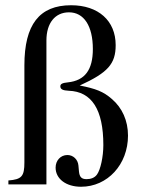

<svg xmlns="http://www.w3.org/2000/svg" viewBox="-20 -703 540 732"><path d="M73 -84C73 -31 63 -19 12 -15V0H157V-549C157 -615 190 -656 243 -656C300 -656 334 -604 334 -516C334 -437 304 -396 239 -389C218 -387 210 -383 210 -374C210 -363 219 -358 242 -357C330 -354 374 -285 374 -150C374 -105 363 -56 350 -38C341 -25 326 -20 310 -20C291 -20 283 -28 281 -50L279 -72C277 -95 259 -112 237 -112C211 -112 192 -91 192 -64C192 -21 232 9 289 9C390 9 468 -76 468 -186C468 -243 446 -292 406 -326C374 -354 345 -365 284 -377C391 -426 421 -459 421 -531C421 -624 355 -683 251 -683C130 -683 73 -609 73 -454Z"/></svg>

Font: XITS
Style: Regular
Weight: 400
Designer: MicroPress Inc., with final additions and corrections provided by Coen Hoffman, Elsevier (retired)
Version: Version 1.302